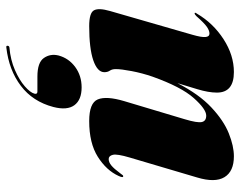

<svg xmlns="http://www.w3.org/2000/svg" viewBox="-98 -400 776 621"><g transform="rotate(90 290.5 -90.0)"><path d="M24 -331Q19 -331 25 -339Q55.5 -391 107.2 -424.5Q159 -458 213.5 -458Q280 -458 280 -403Q280 -376 269 -339.8Q258 -303.5 249.5 -275.5Q285.5 -345.5 328 -385.2Q370.5 -425 411.8 -441.5Q453 -458 486 -458Q535 -458 553.5 -427.5Q572 -397 554.5 -339L490 -121Q478 -80.5 481.2 -66.8Q484.5 -53 495 -53Q505 -53 515.5 -61.5Q526 -70 541.5 -91Q546 -97 547.2 -98.5Q548.5 -100 550.5 -100Q556.5 -100 549.5 -85Q531.5 -45.5 487.5 -17.8Q443.5 10 372 10Q313.5 10 302 -17.8Q290.5 -45.5 307.5 -103L366 -298.5Q378.5 -340 375.2 -354.2Q372 -368.5 354.5 -368.5Q333.5 -368.5 297.5 -328Q261.5 -287.5 228.5 -195Q217 -161.5 210.5 -127.5Q204 -93.5 204 -76Q204 -64 209 -56.8Q214 -49.5 214 -39Q214 -16.5 175.5 -3.2Q137 10 65 10Q22.5 10 14 -5.2Q5.5 -20.5 16 -57L93 -324Q101.5 -353.5 100.2 -366.2Q99 -379 89 -379Q79.5 -379 67.2 -370.5Q55 -362 33 -337Q27 -331 24 -331ZM228 177.5Q182.5 177.5 168 156.5Q153.5 135.5 160 109Q169 76 197.2 55.2Q225.5 34.5 263 34.5Q303.5 34.5 320.8 58Q338 81.5 326.5 126Q309 192.5 258.2 231Q207.5 269.5 134.5 278Q128 279 128.5 274Q129 268.5 134.5 268Q174.5 264.5 207 250.2Q239.5 236 259.8 218.2Q280 200.5 283.5 187Q286 177.5 276.5 177.5Z"/></g></svg>

Font: Fraunces 144pt Black
Style: Italic
Weight: 900
Italic angle: -16°
Version: Version 1.000;[0bf87f6ff]